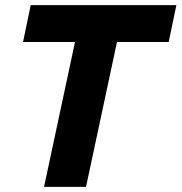

<svg xmlns="http://www.w3.org/2000/svg" viewBox="-20 -730 709 750"><path d="M273 -566H70L100 -710H669L639 -566H437L316 0H152Z"/></svg>

Font: Raleway ExtraBold
Style: Italic
Weight: 800
Italic angle: -12°
Designer: Matt McInerney, Pablo Impallari, Rodrigo Fuenzalida
Foundry: Matt McInerney, Pablo Impallari, Rodrigo Fuenzalida
Version: Version 4.026